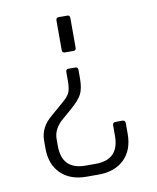

<svg xmlns="http://www.w3.org/2000/svg" viewBox="-75 -701 624 761"><g transform="rotate(-10 236.5 -321.0)"><path d="M202 -511V-630Q202 -642 213 -642H248Q258 -642 258 -630V-511Q258 -500 248 -500H213Q202 -500 202 -511ZM205 -386V-422Q205 -434 215 -434H243Q254 -434 254 -422V-389Q254 -348 242.5 -325.5Q231 -303 196 -273L160 -242Q121 -209 121 -168V-140Q121 -44 216 -44H257Q351 -44 351 -140V-182Q351 -194 362 -194H391Q402 -194 402 -182V-139Q402 -74 364 -37Q326 0 261 0H212Q147 0 109 -37Q71 -74 71 -139V-170Q71 -224 119 -263L164 -302Q191 -324 198 -340Q205 -356 205 -386Z"/></g></svg>

Font: Rajdhani
Style: Regular
Weight: 400
Designer: Satya Rajpurohit, Jyotish Sonowal
Foundry: Indian Type Foundry
Version: Version 1.201;PS 1.0;hotconv 1.0.78;makeotf.lib2.5.61930; tt